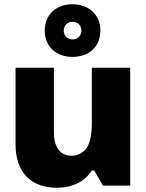

<svg xmlns="http://www.w3.org/2000/svg" viewBox="-20 -871 686 901"><path d="M247 10C321 10 378 -19 411 -71H422L463 0H591V-553H411V-302C411 -229 401 -189 378 -166C362 -150 339 -140 316 -140C267 -140 233 -174 233 -251V-553H53V-193C53 -64 124 10 247 10ZM320 -604C399 -604 451 -653 451 -728C451 -801 398 -851 320 -851C243 -851 190 -802 190 -727C190 -653 243 -604 320 -604ZM320 -686C298 -686 279 -702 279 -727C279 -753 298 -769 320 -769C343 -769 362 -753 362 -728C362 -702 343 -686 320 -686Z"/></svg>

Font: Frost ExtraBold
Style: Regular
Weight: 800
Designer: Lee Frost
Foundry: Lee Frost for Ice Communication Norge AS
Version: Version 2.011;hotconv 1.0.107;makeotfexe 2.5.65593